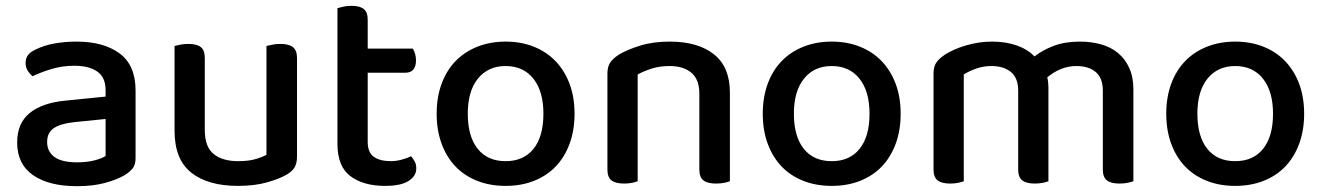

<svg xmlns="http://www.w3.org/2000/svg" viewBox="-20 -625 4547 660"><path d="M245 -67Q280 -67 306 -74Q332 -81 343 -89V-216L234 -205Q188 -200 165 -184.5Q142 -169 142 -137Q142 -104 167 -85.5Q192 -67 245 -67ZM243 -482Q336 -482 391 -441.5Q446 -401 446 -314V-81Q446 -58 435.5 -45.5Q425 -33 407 -22Q381 -7 340 4Q299 15 245 15Q148 15 93.5 -23Q39 -61 39 -135Q39 -201 81.5 -236Q124 -271 204 -279L343 -293V-315Q343 -359 314.5 -379Q286 -399 235 -399Q195 -399 158 -388Q121 -377 92 -363Q82 -371 75 -382.5Q68 -394 68 -408Q68 -425 76.5 -436Q85 -447 103 -455Q131 -469 167 -475.5Q203 -482 243 -482Z M580 -467Q587 -469 600 -471.5Q613 -474 628 -474Q657 -474 670.5 -463Q684 -452 684 -425V-178Q684 -120 714.5 -95.5Q745 -71 799 -71Q834 -71 858 -78Q882 -85 896 -93V-467Q904 -469 916.5 -471.5Q929 -474 944 -474Q973 -474 987 -463Q1001 -452 1001 -425V-88Q1001 -66 994 -52Q987 -38 966 -25Q940 -10 897.5 2Q855 14 798 14Q695 14 637.5 -31.5Q580 -77 580 -176Z M1244 -137Q1244 -101 1265 -86Q1286 -71 1324 -71Q1341 -71 1360 -76Q1379 -81 1393 -88Q1400 -80 1405.5 -70Q1411 -60 1411 -46Q1411 -20 1384.5 -3Q1358 14 1304 14Q1229 14 1184.5 -19.5Q1140 -53 1140 -130V-597Q1147 -599 1160 -602Q1173 -605 1188 -605Q1217 -605 1230.5 -594Q1244 -583 1244 -557V-458H1399Q1403 -452 1406.5 -441Q1410 -430 1410 -418Q1410 -375 1373 -375H1244V-137Z M1955 -234Q1955 -177 1938 -131Q1921 -85 1890.5 -53Q1860 -21 1816 -3.5Q1772 14 1718 14Q1664 14 1620 -3.5Q1576 -21 1545.5 -53Q1515 -85 1498 -131Q1481 -177 1481 -234Q1481 -291 1498 -337Q1515 -383 1546 -415Q1577 -447 1621 -464.5Q1665 -482 1718 -482Q1771 -482 1815 -464.5Q1859 -447 1890 -414.5Q1921 -382 1938 -336.5Q1955 -291 1955 -234ZM1718 -398Q1658 -398 1623 -355Q1588 -312 1588 -234Q1588 -156 1622 -113.5Q1656 -71 1718 -71Q1780 -71 1814 -113.5Q1848 -156 1848 -234Q1848 -311 1813.5 -354.5Q1779 -398 1718 -398Z M2384 -303Q2384 -352 2356.5 -375Q2329 -398 2282 -398Q2247 -398 2219.5 -389Q2192 -380 2172 -369V-2Q2165 1 2152.5 3.5Q2140 6 2125 6Q2096 6 2082 -5Q2068 -16 2068 -42V-372Q2068 -395 2077 -409Q2086 -423 2107 -437Q2135 -454 2180 -468Q2225 -482 2282 -482Q2379 -482 2434 -438.5Q2489 -395 2489 -307V-2Q2482 1 2469 3.5Q2456 6 2441 6Q2412 6 2398 -5Q2384 -16 2384 -42V-303Z M3076 -234Q3076 -177 3059 -131Q3042 -85 3011.5 -53Q2981 -21 2937 -3.5Q2893 14 2839 14Q2785 14 2741 -3.5Q2697 -21 2666.5 -53Q2636 -85 2619 -131Q2602 -177 2602 -234Q2602 -291 2619 -337Q2636 -383 2667 -415Q2698 -447 2742 -464.5Q2786 -482 2839 -482Q2892 -482 2936 -464.5Q2980 -447 3011 -414.5Q3042 -382 3059 -336.5Q3076 -291 3076 -234ZM2839 -398Q2779 -398 2744 -355Q2709 -312 2709 -234Q2709 -156 2743 -113.5Q2777 -71 2839 -71Q2901 -71 2935 -113.5Q2969 -156 2969 -234Q2969 -311 2934.5 -354.5Q2900 -398 2839 -398Z M3771 -313Q3771 -357 3746.5 -377.5Q3722 -398 3680 -398Q3652 -398 3626.5 -387.5Q3601 -377 3580 -359Q3582 -351 3583 -342Q3584 -333 3584 -324V-2Q3577 1 3564 3.5Q3551 6 3537 6Q3508 6 3494 -5Q3480 -16 3480 -42V-313Q3480 -357 3455 -377.5Q3430 -398 3388 -398Q3360 -398 3335 -389Q3310 -380 3293 -369V-2Q3286 1 3273.5 3.5Q3261 6 3246 6Q3217 6 3203 -5Q3189 -16 3189 -42V-372Q3189 -395 3198 -409Q3207 -423 3228 -437Q3257 -456 3301 -469Q3345 -482 3390 -482Q3437 -482 3474.5 -469Q3512 -456 3536 -431Q3564 -453 3602.5 -467.5Q3641 -482 3692 -482Q3731 -482 3765 -472.5Q3799 -463 3823.5 -442.5Q3848 -422 3862 -391Q3876 -360 3876 -317V-2Q3868 1 3855.5 3.5Q3843 6 3828 6Q3799 6 3785 -5Q3771 -16 3771 -42V-313Z M4463 -234Q4463 -177 4446 -131Q4429 -85 4398.5 -53Q4368 -21 4324 -3.5Q4280 14 4226 14Q4172 14 4128 -3.5Q4084 -21 4053.5 -53Q4023 -85 4006 -131Q3989 -177 3989 -234Q3989 -291 4006 -337Q4023 -383 4054 -415Q4085 -447 4129 -464.5Q4173 -482 4226 -482Q4279 -482 4323 -464.5Q4367 -447 4398 -414.5Q4429 -382 4446 -336.5Q4463 -291 4463 -234ZM4226 -398Q4166 -398 4131 -355Q4096 -312 4096 -234Q4096 -156 4130 -113.5Q4164 -71 4226 -71Q4288 -71 4322 -113.5Q4356 -156 4356 -234Q4356 -311 4321.5 -354.5Q4287 -398 4226 -398Z"/></svg>

Font: Baloo Bhai 2 Medium
Style: Regular
Weight: 500
Designer: Supriya Tembe, Noopur Datye and Ek Type
Foundry: Ek Type
Version: Version 1.640;PS 1.000;hotconv 16.6.51;makeotf.lib2.5.65220;